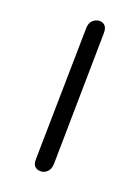

<svg xmlns="http://www.w3.org/2000/svg" viewBox="-90 -594 469 647"><g transform="rotate(15 145.0 -270.5)"><path d="M119 0Q105 0 96.5 -8.2Q88 -16.5 90 -35L139.5 -506.5Q141.5 -524 152 -532.5Q162.5 -541 175 -541Q187.5 -541 195.5 -532Q203.5 -523 201 -502.5L153 -36.5Q151 -18 140.8 -9Q130.5 0 119 0Z"/></g></svg>

Font: Edu NSW ACT Hand Pre
Style: Regular
Weight: 400
Designer: Tina and Corey Anderson, Eben Sorkin, Mirko Velimirovic
Foundry: Sorkin Type Co.
Version: Version 2.000